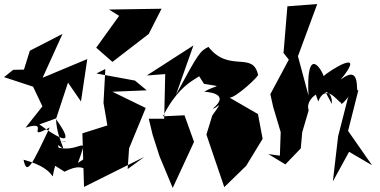

<svg xmlns="http://www.w3.org/2000/svg" viewBox="-78 -833 1872 946"><path d="M240 13C369 -54 328 70 375 -77L306 -30C361 -183 321 -81 211 -105C189 -161 320 -127 185 -139C281 -56 203 -124 198 -246C247 -178 300 -86 116 -220L199 -250L257 -426L321 -333L352 -542L132 -450L230 -666L69 -583L40 -490L-13 -489L-58 -453L85 -406L131 -309L48 -204C177 -245 39 -135 167 -205C77 -15 54 33 38 -46C231 5 161 92 194 -16Z M551 0 558 -102 640 -301 476 -381 645 -388 587 -436 397 -471 441 -493 432 -326 451 -215 328 -176 336 88 633 -60ZM509 -755 396 -598 476 -528 655 -666 718 -790 459 -786Z M927 -420C1028 -402 990 -418 928 -381C928 -381 1065 -377 972 -299C981 -291 1034 -356 968 -264L939 -170L1027 89L1135 -16L1216 -149L1193 -271L1053 -352C1082 -349 1207 -465 1193 -466C1167 -582 1050 -473 949 -602C908 -580 903 -578 789 -366L875 -609L645 -461L736 -468L731 -248H655L674 -169L708 -63L773 93L878 -134L831 -265L725 -260C840 -491 971 -437 880 -494Z M1504 -420C1464 -444 1461 -407 1490 -333C1535 -444 1608 -291 1606 -335C1587 -284 1665 -392 1637 -353L1588 -162L1562 61L1642 -85L1755 -19L1637 -188L1688 -390C1669 -364 1708 -524 1601 -441C1734 -604 1542 -484 1517 -458C1495 -515 1430 -592 1442 -362L1390 -556L1485 -813L1338 -802L1319 -572L1345 -539L1254 -369L1268 -306L1305 -182L1301 -66L1244 -74L1328 -23L1404 -102L1411 -181L1443 -290C1417 -357 1563 -439 1557 -321Z"/></svg>

Font: Asimov Silicon
Style: Regular
Weight: 400
Designer: Google
Version: Version 2.000980; 2014